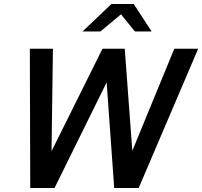

<svg xmlns="http://www.w3.org/2000/svg" viewBox="-20 -945 1016 965"><path d="M254 0H132L130 -700H246L239 -185L495 -700H607L645 -187L856 -700H976L677 0H554L516 -531ZM658 -787 588 -873 485 -787H395L540 -925H652L742 -787Z"/></svg>

Font: Red Hat Text Medium
Style: Italic
Weight: 500
Italic angle: -12°
Designer: Pentagram / MCKL
Foundry: Pentagram / MCKL
Version: Version 1.003; Red Hat Text Medium Italic